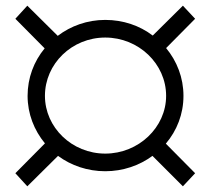

<svg xmlns="http://www.w3.org/2000/svg" viewBox="-20 -655 740 675"><path d="M350 -115C233 -115 138 -207 138 -318C138 -431 233 -523 350 -523C467 -523 564 -431 564 -318C564 -207 467 -115 350 -115ZM350 -53C412 -53 470 -73 516 -107L623 0L666 -46L563 -150C602 -196 625 -254 625 -318C625 -382 602 -440 564 -486L666 -589L623 -635L517 -530C471 -565 413 -585 350 -585C287 -585 229 -564 183 -529L76 -635L34 -589L137 -485C99 -439 77 -381 77 -318C77 -255 100 -197 138 -151L34 -46L76 0L184 -107C230 -73 288 -53 350 -53Z"/></svg>

Font: Montserrat-Alt1
Style: Regular
Weight: 400
Designer: Differentunic
Foundry: Differentunic
Version: Version 7.222